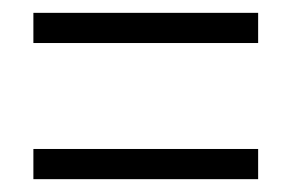

<svg xmlns="http://www.w3.org/2000/svg" viewBox="-20 -502 454 299"><path d="M32 -435V-482H382V-435ZM32 -223V-270H382V-223Z"/></svg>

Font: Noto Sans Sinhala ExtraCondensed Light
Style: Regular
Weight: 300
Width: 2
Designer: Jelle Bosma - Monotype Design Team
Foundry: Monotype Imaging Inc.
Version: Version 2.006; ttfautohint (v1.8.4.7-5d5b)